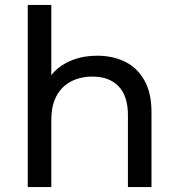

<svg xmlns="http://www.w3.org/2000/svg" viewBox="-20 -762 714 782"><path d="M376 -535Q441 -535 490.5 -510Q540 -485 568.5 -434Q597 -383 597 -305V0H501V-294Q501 -371 463 -410.5Q425 -450 357 -450Q306 -450 268 -429.5Q230 -409 209.5 -370Q189 -331 189 -273V0H93V-742H189V-456Q213 -487 250 -506Q304 -535 376 -535Z"/></svg>

Font: Montserrat Z Med
Style: Regular
Weight: 500
Designer: Julieta Ulanovsky
Foundry: Julieta Ulanovsky
Version: Version 8.000